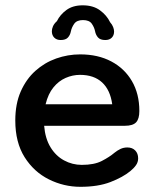

<svg xmlns="http://www.w3.org/2000/svg" viewBox="-20 -692 604 722"><path d="M282.5 10.5Q220 10.5 163.8 -17.5Q107.5 -45.5 72.5 -101Q37.5 -156.5 37.5 -239Q37.5 -301.5 58 -348Q78.5 -394.5 113 -425.5Q147.5 -456.5 191.2 -472Q235 -487.5 281.5 -487.5Q348.5 -487.5 398.5 -461Q448.5 -434.5 476.2 -386.8Q504 -339 504 -274.5Q504 -245 491.8 -232Q479.5 -219 449.5 -219H146Q150 -171 170 -138.2Q190 -105.5 221 -88.8Q252 -72 287.5 -72Q334.5 -72 363 -86.8Q391.5 -101.5 411 -118Q421.5 -126.5 433.2 -132Q445 -137.5 459 -137.5Q477.5 -137.5 488.5 -126.2Q499.5 -115 499.5 -96.5Q499.5 -82.5 491.5 -71Q483.5 -59.5 470 -48.5Q442 -25.5 395.5 -7.5Q349 10.5 282.5 10.5ZM151.5 -300H402Q394.5 -354 363.8 -382.2Q333 -410.5 281 -410.5Q253 -410.5 226.8 -399Q200.5 -387.5 180.8 -363.2Q161 -339 151.5 -300ZM376 -541.5Q357 -541.5 348.5 -551.2Q340 -561 337.5 -574.5Q334.5 -589.5 325 -603Q315.5 -616.5 292 -616.5Q269 -616.5 259.2 -602.8Q249.5 -589 246.5 -574Q244 -560.5 235.5 -551Q227 -541.5 208 -541.5Q193 -541.5 184 -550.5Q175 -559.5 175 -574.5Q175 -583 179.2 -593Q183.5 -603 194 -612.5Q206 -637 230 -654.5Q254 -672 291 -672Q330.5 -672 356 -653.2Q381.5 -634.5 394 -608.5Q402 -599.5 405.5 -590.2Q409 -581 409 -573.5Q409 -559 400.2 -550.2Q391.5 -541.5 376 -541.5Z"/></svg>

Font: Sono Medium
Style: Regular
Weight: 500
Designer: Tyler Finck
Foundry: Tyler Finck
Version: Version 2.112